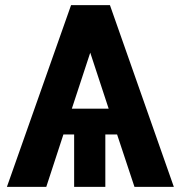

<svg xmlns="http://www.w3.org/2000/svg" viewBox="-20 -731 700 751"><path d="M438 -205 506 0H660L410 -711H258L7 0H161L228 -205H270V0H392V-205ZM261 -306 333 -525 405 -306Z"/></svg>

Font: Asimov
Style: Regular
Weight: 500
Designer: Google
Version: Version 2.000980; 2014